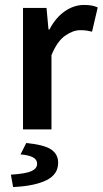

<svg xmlns="http://www.w3.org/2000/svg" viewBox="-20 -523 415 776"><path d="M73 0V-491H168L176 -404H180Q205 -452 242 -477.5Q279 -503 319 -503Q338 -503 351 -500.5Q364 -498 375 -493L352 -395Q340 -398 330 -399.5Q320 -401 304 -401Q275 -401 243 -378.5Q211 -356 188 -300V0ZM33 233 24 183Q85 179 107.5 168.5Q130 158 130 139Q130 122 113.5 113Q97 104 63 101L86 55Q158 62 186.5 81Q215 100 215 135Q215 182 167.5 205.5Q120 229 33 233Z"/></svg>

Font: Mada SemiBold
Style: Regular
Weight: 600
Designer: Khaled Hosny
Version: Version 1.5